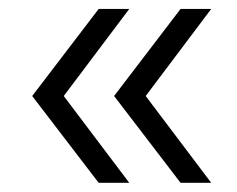

<svg xmlns="http://www.w3.org/2000/svg" viewBox="-20 -472 517 418"><path d="M194.8 -74 50.1 -263 194.8 -452.5H261.4L118.8 -263L261.4 -74ZM373.1 -74 228.4 -263 373.1 -452.5H439.8L297.2 -263L439.8 -74Z"/></svg>

Font: Montserrat Alternates Thin
Style: Regular
Weight: 100
Designer: Julieta Ulanovsky
Foundry: Julieta Ulanovsky
Version: Version 9.000